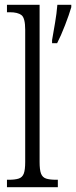

<svg xmlns="http://www.w3.org/2000/svg" viewBox="-20 -780 317 800"><path d="M9 0V-31H16Q43 -31 58 -36Q73 -41 79 -56.5Q85 -72 85 -105V-656Q85 -705 69.5 -717Q54 -729 21 -729H9V-760H145V-105Q145 -72 151 -56.5Q157 -41 172 -36Q187 -31 214 -31H221V0ZM197 -613Q203 -648 209.5 -685.5Q216 -723 219 -760H277V-750Q268 -719 251 -675Q234 -631 218 -600H197Z"/></svg>

Font: Noto Serif Ethiopic ExtraCondensed Light
Style: Regular
Weight: 300
Width: 2
Designer: Monotype Design Team
Foundry: Monotype Imaging Inc.
Version: Version 2.102; ttfautohint (v1.8.4.7-5d5b)